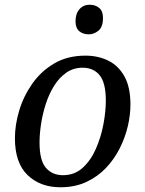

<svg xmlns="http://www.w3.org/2000/svg" viewBox="-20 -781 614 811"><path d="M235 10Q150 10 96.5 -41.5Q43 -93 43 -197Q43 -253 61 -313.5Q79 -374 116 -427Q153 -480 209 -513Q265 -546 341 -546Q394 -546 437 -525Q480 -504 505.5 -458.5Q531 -413 531 -339Q531 -296 520 -248.5Q509 -201 486 -155Q463 -109 428 -72Q393 -35 345 -12.5Q297 10 235 10ZM246 -41Q295 -41 329.5 -72.5Q364 -104 385.5 -153.5Q407 -203 417 -257Q427 -311 427 -356Q427 -431 401 -463Q375 -495 329 -495Q290 -495 260 -474Q230 -453 208.5 -418.5Q187 -384 173.5 -342Q160 -300 153.5 -257.5Q147 -215 147 -179Q147 -103 174 -72Q201 -41 246 -41ZM355 -636Q330 -636 314.5 -649.5Q299 -663 299 -691Q299 -723 315.5 -742Q332 -761 359 -761Q383 -761 399 -747.5Q415 -734 415 -706Q415 -667 396 -651.5Q377 -636 355 -636Z"/></svg>

Font: NotoSerif-Italic
Style: Regular
Weight: 400
Italic angle: -12°
Designer: Monotype Design Team
Foundry: Monotype Imaging Inc.
Version: Version 2.007; ttfautohint (v1.8) -l 8 -r 50 -G 200 -x 14 -D